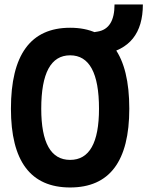

<svg xmlns="http://www.w3.org/2000/svg" viewBox="-20 -827 658 857"><path d="M293 9.8Q28.8 9.8 28.8 -341.8Q28.8 -703.1 293 -703.1Q557.1 -703.1 557.1 -341.8Q557.1 9.8 293 9.8ZM293 -113.3Q421.9 -113.3 421.9 -341.8Q421.9 -580.1 293 -580.1Q164.1 -580.1 164.1 -341.8Q164.1 -113.3 293 -113.3ZM410.6 -580.1 386.2 -681.2 415.5 -686Q491.2 -698.2 491.2 -807.1H617.7Q617.7 -614.7 439.9 -585Z"/></svg>

Font: Cascadia Code PL
Style: Bold
Weight: 700
Monospace: yes
Designer: Aaron Bell
Foundry: Saja Typeworks
Version: Version 2404.023; ttfautohint (v1.8.4)